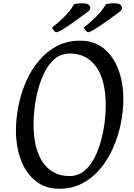

<svg xmlns="http://www.w3.org/2000/svg" viewBox="-20 -1139 822 1180"><path d="M344 21Q258 21 198.5 -27Q139 -75 108.5 -156Q78 -237 78 -336Q78 -411 93.5 -489Q109 -567 140.5 -638.5Q172 -710 219.5 -766.5Q267 -823 330 -856Q393 -889 472 -889Q559 -889 618 -841Q677 -793 707.5 -711.5Q738 -630 738 -531Q738 -456 722 -378Q706 -300 674.5 -229Q643 -158 596 -101.5Q549 -45 486 -12Q423 21 344 21ZM405 -57Q460 -57 498.5 -89Q537 -121 562.5 -172.5Q588 -224 603 -282.5Q618 -341 624 -395.5Q630 -450 630 -487Q630 -647 571 -728.5Q512 -810 411 -810Q356 -810 317.5 -778Q279 -746 253.5 -694.5Q228 -643 213 -584.5Q198 -526 192 -471.5Q186 -417 186 -380Q186 -220 245.5 -138.5Q305 -57 405 -57ZM522 -941Q511 -941 495 -969Q545 -1010 571 -1036.5Q597 -1063 610 -1081Q623 -1099 631 -1114Q645 -1117 656.5 -1118Q668 -1119 678 -1119Q711 -1119 720.5 -1109.5Q730 -1100 730 -1091Q730 -1081 723.5 -1074Q717 -1067 693 -1050Q657 -1024 621.5 -999Q586 -974 559 -957.5Q532 -941 522 -941ZM327 -941Q314 -941 300 -969Q350 -1010 376 -1036.5Q402 -1063 414.5 -1081Q427 -1099 435 -1114Q449 -1117 461 -1118Q473 -1119 483 -1119Q516 -1119 525.5 -1109.5Q535 -1100 535 -1091Q535 -1081 528 -1074Q521 -1067 497 -1050Q462 -1024 426.5 -999Q391 -974 364 -957.5Q337 -941 327 -941Z"/></svg>

Font: Paprika
Style: Regular
Weight: 400
Designer: Eduardo Rodriguez Tunni
Foundry: Eduardo Rodriguez Tunni
Version: Version 1.010; ttfautohint (v1.8.3)